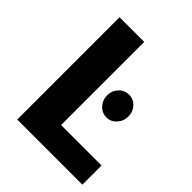

<svg xmlns="http://www.w3.org/2000/svg" viewBox="-182 -733 836 836"><g transform="rotate(45 236.0 -315.0)"><path d="M66 -630H218V-118H467V0H66ZM268 -351Q268 -380 287 -400.5Q306 -421 335 -421Q362 -421 380.5 -400.5Q399 -380 399 -351Q399 -323 380 -302Q361 -281 335 -281Q306 -281 287 -302Q268 -323 268 -351Z"/></g></svg>

Font: Mukta Vaani ExtraBold
Style: Regular
Weight: 800
Designer: Noopur Datye, Girish Dalvi, Yashodeep Gholap, Pallavi Karambelkar
Foundry: Ek Type
Version: Version 2.538;PS 1.000;hotconv 16.6.51;makeotf.lib2.5.65220;